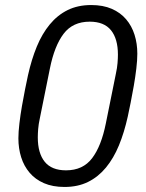

<svg xmlns="http://www.w3.org/2000/svg" viewBox="-20 -730 580 762"><path d="M236 12Q189 12 154.5 -3Q120 -18 97.5 -44.5Q75 -71 64 -106Q53 -141 53 -181Q53 -206 57 -240Q61 -274 67 -308.5Q73 -343 79.5 -375.5Q86 -408 91 -431Q105 -494 126 -545Q147 -596 177.5 -633Q208 -670 248.5 -690Q289 -710 342 -710Q389 -710 423.5 -695Q458 -680 480.5 -653.5Q503 -627 514 -592Q525 -557 525 -517Q525 -491 521 -457.5Q517 -424 511 -389.5Q505 -355 498.5 -322.5Q492 -290 487 -267Q473 -204 452 -153Q431 -102 400.5 -65Q370 -28 329.5 -8Q289 12 236 12ZM242 -54Q309 -54 345.5 -102Q382 -150 400 -240L440 -438Q445 -461 446.5 -480Q448 -499 448 -513Q448 -576 420.5 -610Q393 -644 336 -644Q269 -644 232.5 -596Q196 -548 178 -458L138 -260Q133 -237 131.5 -218Q130 -199 130 -185Q130 -122 157.5 -88Q185 -54 242 -54Z"/></svg>

Font: IBM Plex Sans Cond
Style: Italic
Weight: 400
Width: 3
Italic angle: -11°
Designer: Mike Abbink, Paul van der Laan, Pieter van Rosmalen
Foundry: Bold Monday
Version: Version 1.3